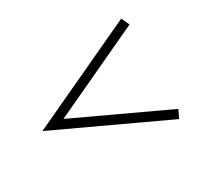

<svg xmlns="http://www.w3.org/2000/svg" viewBox="-100 -731 808 752"><g transform="rotate(-30 304.0 -355.0)"><path d="M124.5 -355 533.7 -164.1 516.6 -127.9 29.3 -355 516.6 -582 533.7 -545.9Z"/></g></svg>

Font: Playfair Display SC
Style: Regular
Weight: 400
Designer: Claus Eggers Sørensen
Foundry: Claus Eggers Sørensen
Version: Version 1.004;PS 001.004;hotconv 1.0.70;makeotf.lib2.5.58329